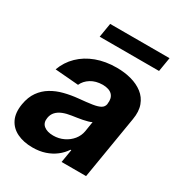

<svg xmlns="http://www.w3.org/2000/svg" viewBox="-179 -845 904 971"><g transform="rotate(30 273.5 -359.0)"><path d="M152.8 10.3Q101.1 10.3 63 -8.1Q24.9 -26.4 7.3 -62.5Q-10.3 -98.6 -1.5 -152.3Q6.3 -198.2 28.1 -228.8Q49.8 -259.3 81.5 -278.3Q113.3 -297.4 151.9 -307.1Q190.4 -316.9 231.4 -320.8Q279.3 -325.2 309.1 -329.8Q338.9 -334.5 354 -343.3Q369.1 -352.1 372.1 -369.1V-371.6Q377 -405.3 359.6 -423.6Q342.3 -441.9 303.7 -442.4Q263.2 -441.9 235.1 -424.3Q207 -406.7 194.8 -379.4L57.6 -390.6Q75.7 -440.4 113 -476.8Q150.4 -513.2 203.6 -533Q256.8 -552.7 322.3 -552.7Q367.7 -552.7 407.2 -542Q446.8 -531.2 475.6 -509Q504.4 -486.8 517.3 -451.7Q530.3 -416.5 522 -368.2L460.9 0H317.9L330.6 -76.2H326.2Q309.1 -50.3 283.9 -31Q258.8 -11.7 226.1 -0.7Q193.4 10.3 152.8 10.3ZM213.9 -94.2Q246.6 -94.2 274.4 -107.7Q302.2 -121.1 320.6 -143.8Q338.9 -166.5 343.8 -194.8L353 -252.9Q345.7 -248.5 332.5 -244.9Q319.3 -241.2 303.7 -238Q288.1 -234.9 272.5 -232.7Q256.8 -230.5 244.6 -228.5Q217.3 -224.6 195.8 -216.1Q174.3 -207.5 160.9 -193.1Q147.5 -178.7 144 -157.2Q138.7 -126.5 158.4 -110.4Q178.2 -94.2 213.9 -94.2ZM528.3 -727.5 514.6 -645H168L181.6 -727.5Z"/></g></svg>

Font: Inter Tight
Style: Bold Italic
Weight: 700
Italic angle: -9.39999°
Designer: Rasmus Andersson
Foundry: rsms
Version: Version 3.004